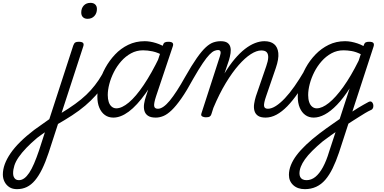

<svg xmlns="http://www.w3.org/2000/svg" viewBox="-314 -808 2691 1347"><path d="M-195 519Q-226 519 -247.5 505.5Q-269 492 -281.5 468.5Q-294 445 -294 416Q-294 381 -280.5 344Q-267 307 -240 267.5Q-213 228 -171.5 187Q-130 146 -75 104Q-48 85 -21.5 66Q5 47 32 28L200 -489Q206 -505 214 -510Q222 -515 238 -515Q261 -515 268.5 -507Q276 -499 270 -482L27 264Q5 330 -18.5 378Q-42 426 -68.5 457.5Q-95 489 -126 504Q-157 519 -195 519ZM-182 456Q-162 456 -144 443Q-126 430 -109 404.5Q-92 379 -75 339.5Q-58 300 -40 247L1 120Q-13 129 -26 139Q-39 149 -53 159Q-97 196 -129.5 230Q-162 264 -183 294.5Q-204 325 -213 353Q-222 381 -222 408Q-222 422 -217.5 432.5Q-213 443 -204.5 449.5Q-196 456 -182 456ZM300 -676Q280 -676 268 -687.5Q256 -699 256 -720Q256 -750 273.5 -769Q291 -788 321 -788Q342 -788 354 -776.5Q366 -765 366 -745Q366 -715 348 -695.5Q330 -676 300 -676Z M77 71Q68 76 60.5 70.5Q53 65 48.5 55.5Q44 46 45.5 35.5Q47 25 57 20Q118 -15 167 -47Q216 -79 254.5 -110.5Q293 -142 323 -175.5Q353 -209 378 -246Q403 -283 423 -326Q430 -341 441.5 -340.5Q453 -340 460.5 -330Q468 -320 462 -304Q441 -257 415.5 -216Q390 -175 357.5 -138.5Q325 -102 284 -67Q243 -32 191.5 1.5Q140 35 77 71Z M481 17Q447 17 422 -1Q397 -19 383 -52Q369 -85 369 -130Q369 -176 383 -228.5Q397 -281 425 -332Q453 -383 493 -425.5Q533 -468 585.5 -493.5Q638 -519 701 -519Q738 -519 780 -506Q822 -493 855 -470L840 -414Q793 -440 757 -447.5Q721 -455 690 -455Q644 -455 605.5 -434Q567 -413 536.5 -378.5Q506 -344 485 -302.5Q464 -261 453 -219Q442 -177 442 -141Q442 -113 449 -92Q456 -71 470 -59.5Q484 -48 502 -48Q541 -48 590 -89Q639 -130 694 -211.5Q749 -293 806 -411L834 -374Q770 -240 708 -153.5Q646 -67 589.5 -25Q533 17 481 17ZM778 17Q743 17 724 4Q705 -9 699 -31Q693 -53 697 -79.5Q701 -106 710 -132L828 -489Q833 -505 841.5 -510Q850 -515 866 -515Q890 -515 897 -506.5Q904 -498 898 -482L781 -133Q765 -84 767.5 -64.5Q770 -45 794 -45Q806 -45 811.5 -35.5Q817 -26 815.5 -14Q814 -2 805 7.5Q796 17 778 17Z M780 17Q766 17 761.5 7.5Q757 -2 760.5 -14Q764 -26 773 -35.5Q782 -45 794 -45Q812 -45 833 -59.5Q854 -74 877 -102Q900 -130 927 -171.5Q954 -213 984 -267Q1031 -350 1066.5 -400.5Q1102 -451 1130 -476.5Q1158 -502 1183 -510.5Q1208 -519 1235 -519Q1245 -519 1247.5 -509.5Q1250 -500 1246.5 -488Q1243 -476 1235 -466.5Q1227 -457 1216 -457Q1204 -457 1189.5 -451Q1175 -445 1155.5 -425Q1136 -405 1108.5 -364.5Q1081 -324 1042 -256Q996 -171 958.5 -117.5Q921 -64 890 -34.5Q859 -5 832 6Q805 17 780 17Z M1550 17Q1514 17 1495.5 4Q1477 -9 1471 -31Q1465 -53 1469 -79.5Q1473 -106 1481 -132L1554 -344Q1566 -378 1567.5 -402.5Q1569 -427 1558 -440.5Q1547 -454 1519 -454Q1486 -454 1445.5 -428Q1405 -402 1360.5 -351.5Q1316 -301 1270.5 -226Q1225 -151 1183 -51L1169 -7Q1166 4 1157.5 9.5Q1149 15 1130 15Q1116 15 1105 9Q1094 3 1099 -12L1229 -414Q1236 -435 1233 -446Q1230 -457 1215 -457Q1204 -457 1199.5 -466.5Q1195 -476 1197.5 -488Q1200 -500 1209.5 -509.5Q1219 -519 1234 -519Q1265 -519 1281 -508Q1297 -497 1302 -478Q1307 -459 1303.5 -435.5Q1300 -412 1293 -388L1261 -293Q1297 -352 1333 -394.5Q1369 -437 1404.5 -464.5Q1440 -492 1474.5 -505.5Q1509 -519 1541 -519Q1584 -519 1609 -498.5Q1634 -478 1638.5 -436.5Q1643 -395 1621 -331L1553 -133Q1536 -84 1538.5 -64.5Q1541 -45 1566 -45Q1578 -45 1583.5 -35.5Q1589 -26 1587.5 -14Q1586 -2 1576.5 7.5Q1567 17 1550 17Z M1549 17Q1537 17 1531 7.5Q1525 -2 1526.5 -14Q1528 -26 1537.5 -35.5Q1547 -45 1565 -45Q1591 -45 1621.5 -64.5Q1652 -84 1685 -119Q1718 -154 1752 -202.5Q1786 -251 1820 -309Q1827 -320 1838 -318.5Q1849 -317 1856.5 -308Q1864 -299 1858 -288Q1818 -216 1779 -159Q1740 -102 1702 -63Q1664 -24 1626 -3.5Q1588 17 1549 17Z M2118 1Q2139 -13 2159 -26Q2179 -39 2199 -51.5Q2219 -64 2237.5 -74Q2256 -84 2272 -93Q2285 -99 2293 -93.5Q2301 -88 2304 -76.5Q2307 -65 2304 -54Q2301 -43 2292 -38Q2270 -28 2247.5 -14.5Q2225 -1 2201.5 14Q2178 29 2153.5 44.5Q2129 60 2105 76ZM1825 519Q1774 519 1743.5 491Q1713 463 1713 419Q1713 385 1727 350Q1741 315 1767.5 280Q1794 245 1833.5 207.5Q1873 170 1925 130Q1950 111 1973.5 94Q1997 77 2021 60.5Q2045 44 2069 27L2139 -188Q2094 -118 2050 -72.5Q2006 -27 1965 -5Q1924 17 1887 17Q1853 17 1828 -1Q1803 -19 1789 -52Q1775 -85 1775 -130Q1775 -176 1789 -229Q1803 -282 1831 -333Q1859 -384 1899.5 -426Q1940 -468 1992 -493.5Q2044 -519 2107 -519Q2128 -519 2149.5 -515Q2171 -511 2193.5 -503.5Q2216 -496 2236 -485L2240 -496Q2244 -507 2252.5 -511Q2261 -515 2275 -515Q2299 -515 2305.5 -506.5Q2312 -498 2307 -482L2064 263Q2043 325 2019.5 373Q1996 421 1968 453.5Q1940 486 1904 502.5Q1868 519 1825 519ZM1836 456Q1870 456 1898.5 433Q1927 410 1951.5 365Q1976 320 1995 256L2040 119Q2026 128 2011 139Q1996 150 1981 161Q1966 172 1951 183Q1908 219 1876.5 250.5Q1845 282 1825.5 309.5Q1806 337 1796.5 361.5Q1787 386 1787 409Q1787 422 1792 433Q1797 444 1808.5 450Q1820 456 1836 456ZM1908 -48Q1946 -48 1993.5 -86Q2041 -124 2094.5 -198.5Q2148 -273 2202 -382L2217 -428Q2182 -445 2152 -450Q2122 -455 2096 -455Q2050 -455 2011.5 -434Q1973 -413 1942.5 -378.5Q1912 -344 1891 -302.5Q1870 -261 1859 -219Q1848 -177 1848 -141Q1848 -113 1855 -92Q1862 -71 1876 -59.5Q1890 -48 1908 -48Z"/></svg>

Font: Playwrite US Trad Light
Style: Regular
Weight: 300
Designer: Veronika Burian, José Scaglione
Foundry: TypeTogether
Version: Version 1.003